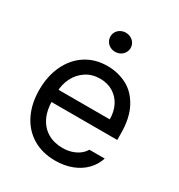

<svg xmlns="http://www.w3.org/2000/svg" viewBox="-175 -845 904 972"><g transform="rotate(30 276.5 -359.0)"><path d="M158.7 -22.9C196.1 -0.5 239.9 10.7 290 10.7C325.8 10.7 358.4 5 387.7 -6.3C417 -17.7 441.4 -33.5 460.9 -53.7C480.5 -73.9 494.5 -97.3 502.9 -124H413.1C406.6 -112.3 397.6 -102.1 386.2 -93.3C374.8 -84.5 361 -77.3 344.7 -71.8C328.5 -66.2 310.2 -63.5 290 -63.5C257.5 -63.5 228.8 -70.6 204.1 -85C179.4 -99.3 160.2 -120.3 146.5 -147.9C132.8 -175.6 126 -209 126 -248V-295.9C126 -325.2 132.5 -352.7 145.5 -378.4C158.5 -404.1 176.8 -424.6 200.2 -439.9C223.6 -455.2 251 -462.9 282.2 -462.9C310.9 -462.9 336.1 -456.2 357.9 -442.9C379.7 -429.5 396.5 -411.3 408.2 -388.2C419.9 -365.1 425.8 -338.5 425.8 -308.6H100.6V-237.3H510.7V-272.5C510.7 -334.3 500 -385.1 478.5 -424.8C457 -464.5 429 -493.2 394.5 -510.7C360 -528.3 322.6 -537.1 282.2 -537.1C234.7 -537.1 192.9 -525.6 156.7 -502.4C120.6 -479.3 92.4 -446.8 72.3 -404.8C52.1 -362.8 42 -314.8 42 -260.7C42 -206.7 52.1 -159.2 72.3 -118.2C92.4 -77.1 121.3 -45.4 158.7 -22.9ZM248 -625.5C257.2 -620.6 266.9 -618.2 277.3 -618.2C288.4 -618.2 298.5 -620.6 307.6 -625.5C316.7 -630.4 323.9 -637.2 329.1 -646C334.3 -654.8 336.9 -664.1 336.9 -673.8C336.9 -684.2 334.3 -693.7 329.1 -702.1C323.9 -710.6 316.7 -717.3 307.6 -722.2C298.5 -727.1 288.4 -729.5 277.3 -729.5C266.9 -729.5 257.2 -727.1 248 -722.2C238.9 -717.3 231.8 -710.6 226.6 -702.1C221.4 -693.7 218.8 -684.2 218.8 -673.8C218.8 -664.1 221.4 -654.8 226.6 -646C231.8 -637.2 238.9 -630.4 248 -625.5Z"/></g></svg>

Font: Pretendard Variable
Style: Regular
Weight: 400
Designer: Base glyphs from Inter by Rasmus Andersson; Hangeul glyphs from Noto Sans CJK(Source Han Sans) by Jang Soo-young and Kan
Foundry: Kil Hyung-jin
Version: Version 1.309;Glyphs 3.2 (3225)